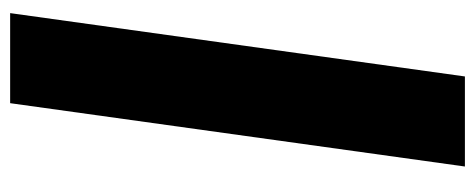

<svg xmlns="http://www.w3.org/2000/svg" viewBox="-306 -546 959 388"><g transform="rotate(-90 174.0 -352.5)"><path d="M213 107H31L159 -812H341Z"/></g></svg>

Font: FiraGO Heavy
Style: Italic
Weight: 900
Italic angle: -8°
Designer: bBox Type GmbH
Foundry: bBox Type GmbH
Version: Version 1.001